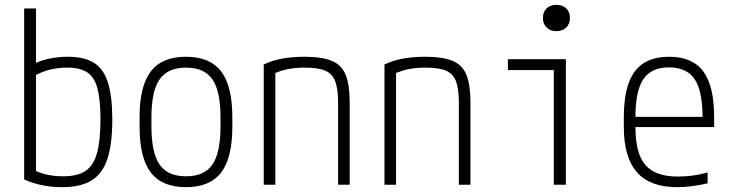

<svg xmlns="http://www.w3.org/2000/svg" viewBox="-20 -765 3040 795"><path d="M238 10Q190 10 150 1Q110 -8 80 -22V-730H129V-34L114 -64Q169 -35 241 -35Q300 -35 333.5 -57Q367 -79 381.5 -130.5Q396 -182 396 -270Q396 -352 383.5 -399Q371 -446 341 -465.5Q311 -485 258 -485Q221 -485 186.5 -476.5Q152 -468 121 -450L104 -491Q136 -511 176.5 -520.5Q217 -530 261 -530Q329 -530 369 -505Q409 -480 427 -423Q445 -366 445 -270Q445 -168 424.5 -106.5Q404 -45 358.5 -17.5Q313 10 238 10Z M750 10Q651 10 604.5 -50.5Q558 -111 558 -240V-280Q558 -409 604.5 -469.5Q651 -530 750 -530Q849 -530 895.5 -469.5Q942 -409 942 -280V-240Q942 -111 895.5 -50.5Q849 10 750 10ZM750 -35Q826 -35 859.5 -83.5Q893 -132 893 -242V-278Q893 -388 859.5 -436.5Q826 -485 750 -485Q675 -485 641 -436.5Q607 -388 607 -278V-242Q607 -132 641 -83.5Q675 -35 750 -35Z M1072 -498Q1108 -515 1149 -522.5Q1190 -530 1242 -530Q1313 -530 1354 -513Q1395 -496 1411.5 -454.5Q1428 -413 1428 -340V0H1380V-338Q1380 -397 1368 -428.5Q1356 -460 1326.5 -472.5Q1297 -485 1242 -485Q1215 -485 1191.5 -482Q1168 -479 1146.5 -472.5Q1125 -466 1102 -454L1120 -486V0H1072Z M1572 -498Q1608 -515 1649 -522.5Q1690 -530 1742 -530Q1813 -530 1854 -513Q1895 -496 1911.5 -454.5Q1928 -413 1928 -340V0H1880V-338Q1880 -397 1868 -428.5Q1856 -460 1826.5 -472.5Q1797 -485 1742 -485Q1715 -485 1691.5 -482Q1668 -479 1646.5 -472.5Q1625 -466 1602 -454L1620 -486V0H1572Z M2273 0V-475H2083V-520H2323V0ZM2284 -636Q2259 -636 2243.5 -651Q2228 -666 2228 -690Q2228 -716 2243.5 -730.5Q2259 -745 2284 -745Q2309 -745 2324.5 -730.5Q2340 -716 2340 -690Q2340 -666 2324.5 -651Q2309 -636 2284 -636Z M2784 10Q2672 10 2617.5 -51.5Q2563 -113 2563 -240V-280Q2563 -409 2608.5 -469.5Q2654 -530 2750 -530Q2847 -530 2892 -469.5Q2937 -409 2937 -280V-239H2587V-281H2903L2889 -265V-279Q2889 -389 2856 -437.5Q2823 -486 2750 -486Q2677 -486 2644 -437.5Q2611 -389 2611 -279V-241Q2611 -167 2629 -121.5Q2647 -76 2686 -55Q2725 -34 2787 -34Q2817 -34 2848 -38Q2879 -42 2910 -51V-6Q2881 1 2848 5.5Q2815 10 2784 10Z"/></svg>

Font: M PLUS 1 Code Light
Style: Regular
Weight: 300
Designer: Coji Morishita
Foundry: UNDERFOREST DESIGN
Version: Version 1.002